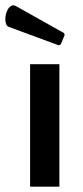

<svg xmlns="http://www.w3.org/2000/svg" viewBox="-44 -701 312 721"><path d="M179 -460H69V0H179ZM184 -534 199 -570 196 -577 16 -678C12 -680 9 -681 6 -681C-12 -681 -24 -652 -24 -629C-24 -615 -20 -603 -11 -600L176 -531Z"/></svg>

Font: Quattrocento Sans
Style: Bold
Weight: 700
Designer: Pablo Impallari
Foundry: Pablo Impallari, Igino Marini, Brenda Gallo
Version: Version 2.000